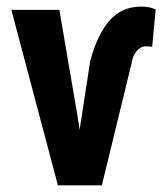

<svg xmlns="http://www.w3.org/2000/svg" viewBox="-20 -558 493 578"><path d="M219.7 -167 251.5 -374Q272.5 -453.1 309.3 -495.6Q346.2 -538.1 404.8 -538.1Q432.1 -538.1 448.7 -529.3L438 -416.5Q435.1 -418.5 418.9 -418.5Q402.8 -418.5 390.9 -403.6Q378.9 -388.7 376 -367.2L286.6 0H154.3L14.2 -528.3H158.7L213.9 -205.6Z"/></svg>

Font: Roboto Condensed
Style: Bold
Weight: 700
Designer: Google
Version: Version 2.134; 2016